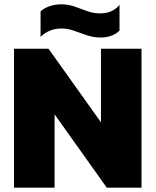

<svg xmlns="http://www.w3.org/2000/svg" viewBox="-20 -870 721 890"><path d="M447 -696Q414 -696 383 -706.5Q352 -717 323 -727.5Q294 -738 266 -738Q235 -738 210.5 -727.5Q186 -717 168 -699V-817Q182 -831 208 -840.5Q234 -850 263 -850Q297 -850 326 -839.5Q355 -829 384 -818.5Q413 -808 444 -808Q476 -808 499 -819.5Q522 -831 534 -848V-729Q524 -716 500 -706Q476 -696 447 -696ZM45 0V-644H205L448 -303V-644H636V0H475L233 -340V0Z"/></svg>

Font: Kanit
Style: Bold
Weight: 700
Designer: Katatrad Team
Foundry: CadsonDemak
Version: Version 2.000; ttfautohint (v1.8.3)